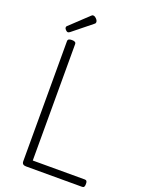

<svg xmlns="http://www.w3.org/2000/svg" viewBox="-237 -1480 1223 1592"><g transform="rotate(20 374.5 -683.5)"><path d="M202 0Q166 0 166 -32V-1092Q166 -1104 175 -1109.5Q184 -1115 202 -1115Q220 -1115 229 -1109.5Q238 -1104 238 -1092V-65H697Q709 -65 714 -58Q719 -51 719 -33Q719 -15 714 -7.5Q709 0 697 0ZM148 -1164Q138 -1164 127.5 -1175Q117 -1186 117 -1194Q117 -1198 118 -1202Q119 -1206 124 -1210L280 -1357Q285 -1361 288.5 -1364Q292 -1367 298 -1367Q307 -1367 317 -1360Q327 -1353 334 -1343Q341 -1333 341 -1324Q341 -1318 339 -1314Q337 -1310 329 -1304L165 -1172Q159 -1168 155 -1166Q151 -1164 148 -1164Z"/></g></svg>

Font: Playwrite FR Moderne Light
Style: Regular
Weight: 300
Version: Version 1.002